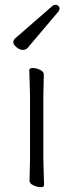

<svg xmlns="http://www.w3.org/2000/svg" viewBox="-20 -764 303 793"><path d="M209 -744Q210 -744 212 -744Q226 -741 226 -728Q226 -722 221 -716L94 -566Q87 -558 74 -558Q61 -558 48 -569Q35 -580 35 -590Q35 -597 41 -604L196 -739Q202 -744 209 -744ZM102 -17 104 -105V-368L101 -475Q101 -483 115.5 -483Q130 -483 145.5 -475.5Q161 -468 161 -457L159 -368V-105L162 1Q162 9 148 9Q134 9 118 1.5Q102 -6 102 -17Z"/></svg>

Font: ToneOZ-Pinyin-WenKai-Light
Style: Light
Weight: 300
Designer: Fontworks Inc.
Foundry: ToneOZ
Version: Version 0.240331